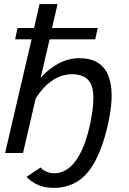

<svg xmlns="http://www.w3.org/2000/svg" viewBox="-20 -750 630 941"><path d="M369.1 -464.8Q472.7 -464.8 508.3 -385.3Q543.9 -305.7 512.2 -154.8Q477.1 11.2 413.1 91.1Q349.1 170.9 242.2 170.9Q216.8 170.9 193.8 165.3Q170.9 159.7 156.5 151.6Q142.1 143.6 131.1 135.5Q120.1 127.4 115.2 122.1L110.8 116.2L179.2 70.8Q181.2 73.7 185.8 78.6Q190.4 83.5 208 91.3Q225.6 99.1 247.1 99.1Q307.1 99.1 352.3 36.4Q397.5 -26.4 422.9 -147.9Q449.2 -276.4 428.7 -331.3Q408.2 -386.2 333 -386.2Q281.2 -386.2 235.4 -354.7Q189.5 -323.2 154.8 -267.1L92.8 0H4.9L134.8 -557.1H54.2L65.9 -612.8H147L173.8 -730H262.2L234.9 -612.8H459L446.8 -557.1H223.1L179.2 -368.2Q217.8 -412.6 266.8 -438.7Q315.9 -464.8 369.1 -464.8Z"/></svg>

Font: Rawline Medium
Style: Italic
Weight: 500
Italic angle: -12°
Designer: Matt McInerney, Pablo Impallari, Rodrigo Fuenzalida
Foundry: Matt McInerney, Pablo Impallari, Rodrigo Fuenzalida
Version: Version 4.020;PS 004.020;hotconv 1.0.88;makeotf.lib2.5.64775